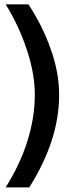

<svg xmlns="http://www.w3.org/2000/svg" viewBox="-20 -750 367 864"><path d="M111.8 93.3C201.2 -48.8 246.1 -187 246.1 -322.3C246.1 -390.1 233.4 -459.5 208 -529.8C183.1 -600.6 149.4 -667.5 107.9 -730.5H5.4C45.4 -666 77.1 -597.7 101.1 -525.4C125 -453.1 136.7 -385.7 136.7 -322.8C136.7 -185.5 89.8 -39.6 5.4 93.3Z"/></svg>

Font: Ride SemiBold
Style: Regular
Weight: 600
Version: Version 3.000